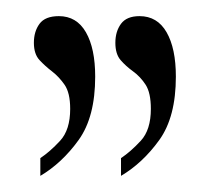

<svg xmlns="http://www.w3.org/2000/svg" viewBox="-20 -667 278 238"><path d="M30 -449V-471Q42 -479 54.5 -492.5Q67 -506 67 -532Q67 -552 60 -562Q53 -572 44.5 -578.5Q36 -585 29 -592.5Q22 -600 22 -614Q22 -628 29 -637.5Q36 -647 53 -647Q75 -647 86.5 -627Q98 -607 98 -572Q98 -522 77.5 -493.5Q57 -465 30 -449ZM130 -449V-471Q142 -479 154.5 -492.5Q167 -506 167 -532Q167 -552 160.5 -562Q154 -572 145 -578.5Q136 -585 129.5 -592.5Q123 -600 123 -614Q123 -628 130 -637.5Q137 -647 153 -647Q175 -647 186.5 -627Q198 -607 198 -572Q198 -522 177.5 -493.5Q157 -465 130 -449Z"/></svg>

Font: Noto Serif Hebrew ExtraCondensed ExtraLight
Style: Regular
Weight: 200
Width: 2
Designer: Monotype Design Team
Foundry: Monotype Imaging Inc.
Version: Version 2.004; ttfautohint (v1.8.4.7-5d5b)